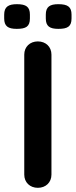

<svg xmlns="http://www.w3.org/2000/svg" viewBox="-35 -898 362 918"><path d="M211 -63V-637C211 -674 184 -700 146 -700C108 -700 81 -674 81 -637V-63C81 -26 108 0 146 0C184 0 211 -26 211 -63ZM307 -810V-828C307 -865 289 -878 244 -878C204 -878 184 -866 184 -828V-810C184 -773 202 -760 244 -760C288 -760 307 -771 307 -810ZM108 -810V-828C108 -865 90 -878 46 -878C6 -878 -15 -866 -15 -828V-810C-15 -773 3 -760 45 -760C89 -760 108 -771 108 -810Z"/></svg>

Font: Hotpoint
Style: Bold
Weight: 700
Designer: Andrew Paglinawan, Luciano Perondi, Riccardo Olocco
Foundry: CAST Cooperativa Anonima Servizi Tipografici
Version: Version 1.000;PS 2.1;hotconv 16.6.51;makeotf.lib2.5.65220